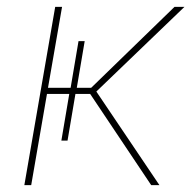

<svg xmlns="http://www.w3.org/2000/svg" viewBox="-20 -540 561 560"><path d="M421 0H445L261 -273L518 -520H489L246 -284H204L227 -420H209L186 -284H120L161 -520H141L51 0H71L117 -266H182L159 -130H177L200 -266H243Z"/></svg>

Font: Fixel Display Thin
Style: Italic
Weight: 100
Italic angle: -10°
Designer: AlfaBravo + MacPaw
Foundry: Kyrylo Tkachov, Marchela Mozhyna, Serhii Makarenko, Maria Weinstein, Zakhar Kryvoshyya
Version: Version 1.210;Glyphs 3.2 (3217)